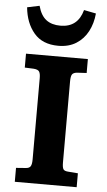

<svg xmlns="http://www.w3.org/2000/svg" viewBox="-63 -1006 582 1045"><g transform="rotate(5 228.0 -483.0)"><path d="M59 0V-76L112 -80Q131 -81 138 -92Q145 -103 145 -130V-574Q145 -598 138.5 -609Q132 -620 108 -622L59 -624V-700H397V-624L344 -621Q325 -619 318 -609Q311 -599 311 -570V-127Q311 -101 317 -91Q323 -81 346 -80L397 -76V0ZM230 -758Q143 -758 97 -812.5Q51 -867 43 -952L110 -966Q124 -914 154 -891Q184 -868 232 -868Q327 -868 353 -964L419 -951Q414 -896 391 -852.5Q368 -809 327.5 -783.5Q287 -758 230 -758Z"/></g></svg>

Font: Literata 7pt
Style: Bold
Weight: 700
Designer: Latin by Veronika Burian and Jose Scaglione. Greek by Irene Vlachou. Cyrillic by Vera Evstafieva.
Foundry: TypeTogether
Version: Version 3.002